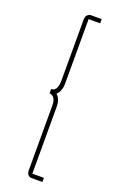

<svg xmlns="http://www.w3.org/2000/svg" viewBox="-151 -782 530 854"><g transform="rotate(20 114.5 -354.5)"><path d="M118.2 -720.2V-416Q118.2 -378.9 97.2 -359.9Q118.2 -341.8 118.2 -304.2V11.2H172.9V30.8H121.1Q111.3 30.8 104.7 23.4Q98.1 16.1 98.1 1V-304.2Q98.1 -347.2 67.9 -351.1V-371.1Q77.6 -371.1 84.2 -376.5Q90.8 -381.8 93.5 -390.4Q96.2 -398.9 97.2 -405Q98.1 -411.1 98.1 -416V-710Q98.1 -726.6 106.2 -733.4Q114.3 -740.2 121.1 -740.2H172.9V-720.2Z"/></g></svg>

Font: Rawline Thin
Style: Regular
Weight: 250
Designer: Matt McInerney, Pablo Impallari, Rodrigo Fuenzalida
Foundry: Matt McInerney, Pablo Impallari, Rodrigo Fuenzalida
Version: Version 4.020;PS 004.020;hotconv 1.0.88;makeotf.lib2.5.64775